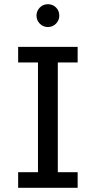

<svg xmlns="http://www.w3.org/2000/svg" viewBox="-20 -890 454 910"><path d="M261 -816Q261 -794 245.5 -778Q230 -762 207 -762Q184 -762 168.5 -778Q153 -794 153 -816Q153 -838 168.5 -854Q184 -870 207 -870Q230 -870 245.5 -854.5Q261 -839 261 -816ZM66 0V-74H160V-594H66V-668H348V-594H254V-74H348V0Z"/></svg>

Font: Atkinson Hyperlegible Pro
Style: Regular
Weight: 400
Designer: Elliott Scott, Megan Eiswerth, Linus Boman, Theodore Petrosky, Jacob Perez
Foundry: Braille Institute
Version: Version 1.5.1